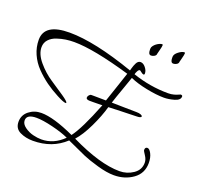

<svg xmlns="http://www.w3.org/2000/svg" viewBox="-174 -960 1288 1233"><g transform="rotate(20 470.0 -343.5)"><path d="M441 -291Q438 -291 434.5 -291Q431 -291 428.5 -291Q426 -291 422 -291Q418 -291 415.5 -291Q413 -291 409.5 -291.5Q406 -292 404 -292.5Q402 -293 399.5 -294Q397 -295 395.5 -296.5Q394 -298 393 -300Q392 -302 392 -305Q392 -313 399 -321.5Q406 -330 414 -330Q423 -330 433 -330Q447 -330 474.5 -329.5Q502 -329 514 -329Q526 -363 549 -432.5Q572 -502 584 -537Q328 -612 195 -612Q166 -612 138 -608Q110 -604 78.5 -593.5Q47 -583 27.5 -561.5Q8 -540 8 -509Q8 -462 50.5 -412Q93 -362 144 -328.5Q195 -295 237.5 -266Q280 -237 280 -228Q280 -225 276 -225Q260 -225 213 -250Q167 -274 127.5 -302.5Q88 -331 52 -368Q16 -405 -4.5 -451.5Q-25 -498 -25 -548Q-25 -659 147 -659Q318 -659 593 -563Q594 -567 597.5 -579Q601 -591 604 -599Q607 -607 612 -617Q617 -627 624 -632Q631 -637 639 -637Q658 -637 674 -617Q690 -597 690 -578Q690 -568 684 -568Q677 -568 666 -577Q655 -586 653 -586Q645 -586 638 -573Q631 -560 629 -550Q749 -509 873 -509Q894 -509 912 -514Q930 -519 940 -524Q950 -529 952 -529Q965 -529 965 -520Q965 -495 927 -484Q889 -473 857 -473Q806 -473 736.5 -487Q667 -501 621 -522Q616 -506 591 -436.5Q566 -367 554 -329Q561 -329 630 -327.5Q699 -326 724 -326Q742 -326 753.5 -321.5Q765 -317 765 -311Q765 -300 730 -300Q701 -300 624 -297Q547 -294 543 -294Q525 -229 488 -151.5Q451 -74 412 -31Q616 68 750 68Q801 68 843 39.5Q885 11 885 -38Q885 -61 869 -84.5Q853 -108 853 -114Q853 -134 869 -134Q883 -134 896.5 -108Q910 -82 910 -45Q910 26 854.5 65.5Q799 105 725 105Q676 105 610.5 86Q545 67 510 52Q475 37 400 2Q387 -4 380 -7Q292 75 161 75Q111 75 72 56Q33 37 33 -9Q33 -55 69 -83.5Q105 -112 153 -112Q236 -112 382 -45Q431 -109 503 -292Q498 -292 476 -291.5Q454 -291 441 -291ZM359 -18Q316 -38 246.5 -55Q177 -72 134 -72Q67 -72 67 -31Q67 -6 94 13.5Q121 33 152 40.5Q183 48 208 48Q293 48 359 -18ZM873 -724Q873 -713 862 -706Q851 -699 839 -699Q820 -699 820 -731Q820 -733 820 -734.5Q820 -736 820 -737.5Q820 -739 820 -740Q821 -758 843.5 -775Q866 -792 881 -792Q886 -792 887 -789Q887 -777 880 -751.5Q873 -726 873 -724ZM721 -724Q721 -713 710 -706Q699 -699 687 -699Q668 -699 668 -731Q668 -733 668 -734.5Q668 -736 668 -737.5Q668 -739 668 -740Q668 -749 675.5 -759Q683 -769 692.5 -776Q702 -783 712 -787.5Q722 -792 729 -792Q734 -792 735 -789Q735 -777 728 -751.5Q721 -726 721 -724Z"/></g></svg>

Font: Bilbo Swash Caps
Style: Regular
Weight: 400
Designer: Robert E. Leuschke
Foundry: Robert E. Leuschke
Version: Version 1.003